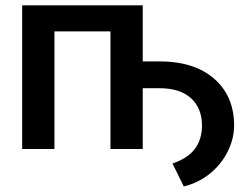

<svg xmlns="http://www.w3.org/2000/svg" viewBox="-20 -548 910 706"><path d="M504.9 -322.3H565.9Q694.3 -322.3 767.6 -258.5Q840.8 -194.8 840.8 -86.4Q840.8 -39.1 818.1 7.6Q795.4 54.2 753.7 88.9Q711.9 123.5 655.8 137.7L614.3 53.2Q671.4 33.7 697 -1.2Q722.7 -36.1 722.7 -86.4Q722.7 -149.9 682.4 -186.8Q642.1 -223.6 566.9 -223.6H504.9V0H386.2V-432.6H180.2V0H61.5V-528.3H504.9Z"/></svg>

Font: Roboto Medium
Style: Regular
Weight: 500
Designer: Google
Version: Version 2.134; 2016; ttfautohint (v1.6)